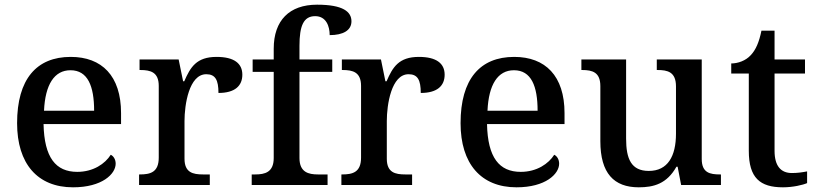

<svg xmlns="http://www.w3.org/2000/svg" viewBox="-20 -790 3490 820"><path d="M292 10C416 10 474 -47 474 -91C474 -110 464 -124 453 -129C429 -91 379 -56 310 -56C218 -56 169 -117 166 -260H497V-307C497 -466 415 -547 282 -547C136 -547 53 -452 53 -264C53 -91 140 10 292 10ZM382 -317H168C173 -429 212 -490 281 -490C355 -490 382 -422 382 -317Z M574 0H876V-45H847C804 -45 768 -53 768 -112V-273C768 -342 787 -473 861 -473C900 -473 913 -448 913 -393C984 -393 1015 -424 1015 -471C1015 -519 980 -547 905 -547C819 -547 793 -503 767 -443H762L743 -536H576V-491H579C623 -491 658 -482 658 -423V-117C658 -54 622 -45 577 -45H574Z M1055 0H1379V-45H1338C1298 -45 1259 -54 1259 -115V-483H1399V-536H1259V-594C1259 -679 1276 -721 1326 -721C1373 -721 1388 -678 1388 -640C1445 -640 1481 -660 1481 -699C1481 -740 1445 -770 1334 -770C1216 -770 1149 -703 1149 -582V-536H1059V-483H1149V-115C1149 -54 1111 -45 1070 -45H1055Z M1438 0H1740V-45H1711C1668 -45 1632 -53 1632 -112V-273C1632 -342 1651 -473 1725 -473C1764 -473 1777 -448 1777 -393C1848 -393 1879 -424 1879 -471C1879 -519 1844 -547 1769 -547C1683 -547 1657 -503 1631 -443H1626L1607 -536H1440V-491H1443C1487 -491 1522 -482 1522 -423V-117C1522 -54 1486 -45 1441 -45H1438Z M2186 10C2310 10 2368 -47 2368 -91C2368 -110 2358 -124 2347 -129C2323 -91 2273 -56 2204 -56C2112 -56 2063 -117 2060 -260H2391V-307C2391 -466 2309 -547 2176 -547C2030 -547 1947 -452 1947 -264C1947 -91 2034 10 2186 10ZM2276 -317H2062C2067 -429 2106 -490 2175 -490C2249 -490 2276 -422 2276 -317Z M2708 10C2772 10 2828 -5 2869 -78H2874L2889 0H3059V-45H3055C3012 -45 2977 -52 2977 -111V-536H2785V-491H2788C2831 -491 2867 -483 2867 -421V-219C2867 -123 2832 -60 2751 -60C2676 -60 2654 -111 2654 -198V-536H2463V-491H2466C2511 -491 2544 -481 2544 -422V-187C2544 -50 2602 10 2708 10Z M3324 10C3366 10 3409 0 3427 -8V-58C3406 -54 3386 -51 3362 -51C3315 -51 3288 -81 3288 -146V-476H3418V-536H3288V-659H3232C3222 -610 3208 -577 3186 -554C3165 -531 3132 -519 3103 -519V-476H3178V-146C3178 -30 3226 10 3324 10Z"/></svg>

Font: Noto Serif Tamil Medium
Style: Italic
Weight: 500
Italic angle: -12°
Designer: Indian Type Foundry, Tom Grace, and the Monotype Design Team
Foundry: Monotype Imaging Inc.
Version: Version 2.003